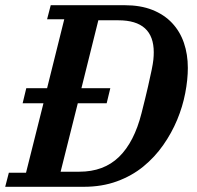

<svg xmlns="http://www.w3.org/2000/svg" viewBox="-50 -718 759 738"><path d="M-16 -54H50L117 -321H37L51 -379H131L197 -644H131L145 -698H429Q490 -698 535.5 -680Q581 -662 611.5 -629.5Q642 -597 657 -553Q672 -509 672 -457Q672 -412 662 -360Q652 -308 631 -257.5Q610 -207 577.5 -160.5Q545 -114 501 -78Q457 -42 399.5 -21Q342 0 272 0H-30ZM183 -58H255Q349 -58 407.5 -115Q466 -172 494 -283Q510 -346 519 -385.5Q528 -425 533 -449.5Q538 -474 539.5 -488.5Q541 -503 541 -517Q541 -640 405 -640H328L263 -379H374L360 -321H249Z"/></svg>

Font: IBM Plex Serif SemiBold
Style: Italic
Weight: 600
Italic angle: -14°
Designer: Mike Abbink, Paul van der Laan, Pieter van Rosmalen
Foundry: Bold Monday
Version: Version 2.5